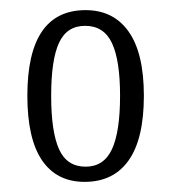

<svg xmlns="http://www.w3.org/2000/svg" viewBox="-20 -739 337 379"><path d="M34 -550Q34 -719 149 -719Q204 -719 234 -676.5Q264 -634 264 -550Q264 -465 234 -422.5Q204 -380 147 -380Q92 -380 63 -422.5Q34 -465 34 -550ZM217 -550Q217 -620 201 -654Q185 -688 148 -688Q112 -688 96.5 -654.5Q81 -621 81 -550Q81 -479 96.5 -444.5Q112 -410 149 -410Q185 -410 201 -444.5Q217 -479 217 -550Z"/></svg>

Font: Noto Serif CondLight
Style: Regular
Weight: 300
Width: 3
Designer: Monotype Design Team
Foundry: Monotype Imaging Inc.
Version: Version 1.001